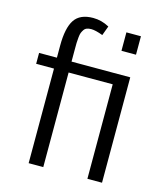

<svg xmlns="http://www.w3.org/2000/svg" viewBox="-109 -798 740 879"><g transform="rotate(15 261.5 -358.5)"><path d="M387.2 -606.4V-693.8H456.1V-606.4ZM228.5 -666.5Q216.3 -666.5 207.8 -663.3Q199.2 -660.2 193.8 -652.1Q188.5 -644 185.5 -636.5Q182.6 -628.9 181.2 -613.5Q179.7 -598.1 179.4 -587.4Q179.2 -576.7 179.2 -555.2V-499.5H457.5V0H388.2V-447.8H179.2V0.5H109.9V-447.8H25.4V-499.5H109.9V-556.6Q109.9 -640.1 135.7 -679.2Q161.6 -718.3 224.1 -718.3Q263.7 -718.3 300.3 -698.2L283.7 -653.3Q248.5 -666.5 228.5 -666.5Z"/></g></svg>

Font: Pontano Sans
Style: Regular
Weight: 400
Foundry: vernon adams
Version: 1.0